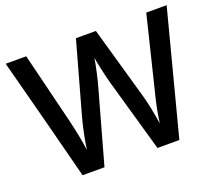

<svg xmlns="http://www.w3.org/2000/svg" viewBox="-119 -880 1184 1046"><g transform="rotate(-20 473.0 -357.0)"><path d="M752.9 0H626L504.9 -425.8Q497.1 -453.6 485.4 -506.1Q473.6 -558.6 471.2 -579.1Q466.3 -547.9 455.3 -498Q444.3 -448.2 437 -423.8L318.8 0H191.9L99.6 -357.4L5.9 -713.9H125L227.1 -297.9Q251 -197.8 261.2 -121.1Q266.6 -162.6 277.3 -213.9Q288.1 -265.1 296.9 -296.9L413.1 -713.9H528.8L647.9 -294.9Q665 -236.8 684.1 -121.1Q691.4 -190.9 719.2 -298.8L820.8 -713.9H939Z"/></g></svg>

Font: f41525491657056   
Style: Regular
Weight: 600
Foundry: Ascender Corporation
Version: Version 1.10